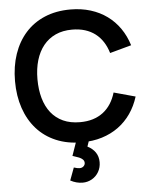

<svg xmlns="http://www.w3.org/2000/svg" viewBox="-63 -787 864 1080"><g transform="rotate(-5 369.0 -247.0)"><path d="M359.8 241.5Q387.9 241.5 411.9 227.9Q435.9 214.3 450.2 189.8Q464.5 165.2 464.5 134.7Q464.5 102.9 448.7 79.6Q432.8 56.2 403.7 41.8L423.5 -16.2L350.7 -15.3L315.2 86.8Q316.2 87.3 317.1 87.4Q318.1 87.4 319.1 87.8Q339.4 94.1 351.9 99.2Q364.3 104.3 372.4 112.2Q380.5 120.1 380.5 131.8Q380.5 142.5 371.9 150.7Q363.3 158.8 349.3 158.8Q337.6 158.8 317.2 152.2L290.7 223.3Q324.7 241.5 359.8 241.5ZM374.7 15Q436.8 15 488.8 -1.2Q540.8 -17.4 581.8 -47.2Q622.8 -77.1 652.4 -119.7Q681.9 -162.3 698.3 -215.2L576.8 -248.5Q566.5 -213.5 548.6 -185.6Q530.7 -157.7 505.4 -138.3Q480.1 -119 447.5 -108.8Q414.8 -98.7 374.7 -98.7Q320.2 -98.7 279.4 -117.3Q238.7 -136 211.4 -170.2Q184.2 -204.5 170.4 -252.8Q156.7 -301.2 156.7 -360Q156.7 -419.2 171 -467.4Q185.4 -515.5 213.1 -549.8Q240.8 -584 281.3 -602.7Q321.8 -621.3 374.7 -621.3Q414.8 -621.3 447.5 -611.2Q480.1 -601 505.4 -581.7Q530.7 -562.3 548.6 -534.4Q566.5 -506.5 576.8 -471.5L698.3 -504.8Q681.9 -557.8 652.4 -600.4Q622.8 -643 581.8 -672.8Q540.8 -702.7 488.8 -718.8Q436.8 -735 374.7 -735Q293.8 -735 229.7 -707.9Q165.7 -680.8 121.4 -631.2Q77.2 -581.8 53.6 -512.8Q30 -443.8 30 -360Q30 -276.2 53.6 -207.2Q77.2 -138.2 121.4 -88.8Q165.7 -39.2 229.7 -12.1Q293.8 15 374.7 15Z"/></g></svg>

Font: Vela Sans GX ExtLt
Style: Regular
Weight: 200
Designer: Principal design: Mikhail Sharanda - project Manrope.
Design modification: Ravid Balaliev
Foundry: Mikhail Sharanda
Version: Version 1.001